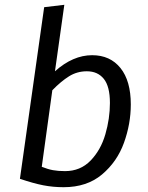

<svg xmlns="http://www.w3.org/2000/svg" viewBox="-20 -768 617 800"><path d="M525 -333Q525 -252 496.5 -173Q468 -94 405 -41Q342 12 245 12Q201 12 160 4Q119 -4 63 -23L164 -738L248 -748L209 -471Q284 -538 364 -538Q439 -538 482 -484.5Q525 -431 525 -333ZM198 -392 154 -73Q179 -63 200.5 -59Q222 -55 251 -55Q315 -55 357.5 -99Q400 -143 419 -208.5Q438 -274 438 -339Q438 -408 412.5 -439.5Q387 -471 342 -471Q301 -471 267.5 -450Q234 -429 198 -392Z"/></svg>

Font: Fira Sans Book
Style: Italic
Weight: 350
Italic angle: -8°
Designer: bBox Type GmbH & Carrois Corporate GbR & Edenspiekermann AG
Foundry: bBox Type GmbH & Carrois Corporate GbR & Edenspiekermann AG
Version: Version 4.301